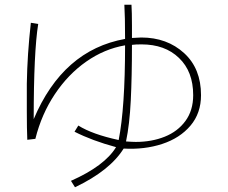

<svg xmlns="http://www.w3.org/2000/svg" viewBox="-20 -704 960 809"><path d="M279 58Q421 -5 469 -84Q369 -111 294 -149L310 -175Q369 -138 480 -114Q507 -250 507 -513Q420 -498 343.5 -444.5Q267 -391 211 -307Q155 -223 129 -119L95 -115Q93 -161 93 -235V-351Q95 -475 110 -608L141 -603Q122 -485 122 -202Q245 -493 507 -540Q507 -636 504 -684H534Q536 -653 536 -596V-544Q564 -546 575 -546Q684 -546 756 -480Q827 -415 827 -303Q827 -227 782.5 -174.5Q738 -122 663.5 -97.5Q589 -73 501 -78Q443 15 296 85ZM552 -106Q619 -106 674 -128Q729 -150 761.5 -194.5Q794 -239 794 -303Q794 -403 734 -460Q675 -517 576 -517Q550 -517 536 -515Q536 -382 531 -280.5Q526 -179 511 -108Q539 -106 552 -106Z"/></svg>

Font: LINE Seed Sans KR Thin
Style: Regular
Weight: 250
Designer: LINE BX Design & Sandoll Inc & Dalton Maag Ltd
Foundry: Sandoll Inc.
Version: Version 1.000